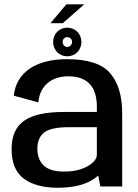

<svg xmlns="http://www.w3.org/2000/svg" viewBox="-20 -876 650 902"><path d="M451.5 0H554V-344C554 -425 535.5 -487.5 498 -531.5C460.5 -576 392.5 -598 294.5 -598C153.5 -598 57.5 -540 44.5 -426.5L160 -395C167 -475 224 -517.5 300 -517.5C344 -517.5 377.5 -506 400.5 -482.5C423.5 -459 435 -423 435 -374.5V-350H279.5C194 -350 131.5 -336 93 -308.5C54 -281 34.5 -237 34.5 -175.5C34.5 -111.5 53.5 -65.5 91.5 -37C129.5 -8.5 183 6 251.5 6C321.5 6 377 -7 417.5 -33C426.5 -39 434.5 -45 441.5 -51.5ZM435 -149.5C435 -130 420.5 -112 391.5 -95C362 -78.5 325 -70 280.5 -70C237 -70 205.5 -79.5 185.5 -98.5C165.5 -117.5 155.5 -144 155.5 -177.5C155.5 -212 166.5 -237.5 188 -254C210 -270.5 248.5 -278.5 303.5 -278.5H435ZM296 -611.5C334 -611.5 362.5 -641 362.5 -679C362.5 -716.5 334 -746 296 -746C258 -746 229.5 -716.5 229.5 -679C229.5 -641 258 -611.5 296 -611.5ZM217 -767H275L375.5 -855.5H291.5ZM296 -655.5C284 -655.5 274 -666 274 -679C274 -692 284 -701.5 296 -701.5C308.5 -701.5 318.5 -692 318.5 -679C318.5 -666 308.5 -655.5 296 -655.5Z"/></svg>

Font: Anybody Medium
Style: Regular
Weight: 500
Designer: Tyler Finck
Foundry: Etcetera Type Company
Version: Version 1.110